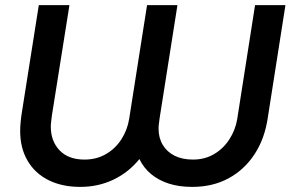

<svg xmlns="http://www.w3.org/2000/svg" viewBox="-20 -720 1138 752"><path d="M294 12Q223 12 170 -14.5Q117 -41 88 -90.5Q59 -140 59 -207Q59 -223 61 -243.5Q63 -264 66 -282L132 -700H252L183 -266Q182 -256 180.5 -244.5Q179 -233 179 -224Q179 -167 213.5 -131Q248 -95 311 -95Q358 -95 395 -116.5Q432 -138 455.5 -174.5Q479 -211 486 -255L556 -700H675L605 -256Q604 -247 602.5 -236.5Q601 -226 601 -217Q601 -180 617.5 -152.5Q634 -125 664 -110Q694 -95 736 -95Q782 -95 818.5 -116.5Q855 -138 878.5 -174.5Q902 -211 909 -253L979 -700H1098L1029 -260Q1017 -177 977 -116Q937 -55 875 -21.5Q813 12 733 12Q681 12 641 -1Q601 -14 572 -38Q543 -62 526 -97Q484 -45 424.5 -16.5Q365 12 294 12Z"/></svg>

Font: MuseoModerno Thin Medium
Style: Italic
Weight: 500
Italic angle: -9°
Version: Version 1.003